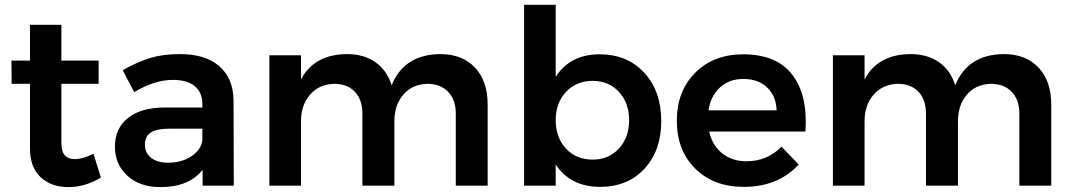

<svg xmlns="http://www.w3.org/2000/svg" viewBox="-20 -762 4398 788"><path d="M363.8 -130.9 394 -33.2Q329.6 5.9 259.8 5.9Q190.4 5.9 146.7 -34.7Q103 -75.2 103 -153.8V-418H27.8L26.9 -513.2H103V-660.2H231.9V-513.2H384.8V-418H231.9V-176.8Q231.9 -140.1 246.1 -124.5Q260.3 -108.9 288.1 -108.9Q318.8 -108.9 363.8 -130.9Z M939.5 0H811.5V-64.9Q755.4 5.9 638.7 5.9Q553.7 5.9 502.7 -40.8Q451.7 -87.4 451.7 -160.2Q451.7 -234.9 504.9 -277.6Q558.1 -320.3 654.8 -320.8H810.5V-335Q810.5 -382.3 779.5 -408.2Q748.5 -434.1 689.5 -434.1Q614.3 -434.1 530.8 -383.8L483.4 -474.1Q545.9 -508.8 597.7 -524.4Q649.4 -540 718.8 -540Q823.2 -540 880.4 -490Q937.5 -439.9 938.5 -350.1ZM669.4 -94.2Q725.6 -94.2 765.4 -120.6Q805.2 -147 810.5 -186V-233.9H675.8Q623.5 -233.9 599.1 -218.3Q574.7 -202.6 574.7 -168Q574.7 -134.3 600.1 -114.3Q625.5 -94.2 669.4 -94.2Z M1786.6 -540Q1877.4 -540 1929.4 -484.6Q1981.4 -429.2 1981.4 -334V0H1850.6V-295.9Q1850.6 -352.5 1819.1 -385.3Q1787.6 -418 1733.4 -418Q1671.4 -416 1635 -373.3Q1598.6 -330.6 1598.6 -264.2V0H1467.3V-295.9Q1467.3 -353 1436.3 -385.5Q1405.3 -418 1351.6 -418Q1289.1 -416 1252.2 -373.3Q1215.3 -330.6 1215.3 -264.2V0H1085.4V-535.2H1215.3V-436Q1269 -538.6 1403.3 -540Q1473.6 -540 1521 -506.6Q1568.4 -473.1 1587.4 -412.1Q1638.7 -538.6 1786.6 -540Z M2440.9 -539.1Q2554.2 -539.1 2624 -463.6Q2693.8 -388.2 2693.8 -265.1Q2693.8 -144 2625 -69.6Q2556.2 4.9 2442.9 4.9Q2321.3 4.9 2260.7 -86.9V0H2130.9V-742.2H2260.7V-446.8Q2320.3 -539.1 2440.9 -539.1ZM2412.1 -106.9Q2478 -106.9 2520 -152.3Q2562 -197.8 2562 -269Q2562 -339.8 2520 -385Q2478 -430.2 2412.1 -430.2Q2345.7 -430.2 2303.2 -385Q2260.7 -339.8 2260.7 -269Q2260.7 -197.3 2303 -152.1Q2345.2 -106.9 2412.1 -106.9Z M3029.8 -539.1Q3167.5 -539.1 3231.7 -455.3Q3295.9 -371.6 3285.6 -222.2H2890.6Q2903.3 -165 2944.1 -132.6Q2984.9 -100.1 3043.5 -100.1Q3128.9 -100.1 3187.5 -160.2L3257.8 -86.9Q3173.8 4.9 3032.7 4.9Q2908.7 4.9 2833.3 -70.1Q2757.8 -145 2757.8 -266.1Q2757.8 -388.2 2833.5 -463.6Q2909.2 -539.1 3029.8 -539.1ZM2887.7 -309.1H3167.5Q3165 -368.7 3128.2 -403.3Q3091.3 -438 3030.8 -438Q2973.1 -438 2935.1 -403.3Q2897 -368.7 2887.7 -309.1Z M4099.6 -540Q4190.4 -540 4242.4 -484.6Q4294.4 -429.2 4294.4 -334V0H4163.6V-295.9Q4163.6 -352.5 4132.1 -385.3Q4100.6 -418 4046.4 -418Q3984.4 -416 3948 -373.3Q3911.6 -330.6 3911.6 -264.2V0H3780.3V-295.9Q3780.3 -353 3749.3 -385.5Q3718.3 -418 3664.6 -418Q3602.1 -416 3565.2 -373.3Q3528.3 -330.6 3528.3 -264.2V0H3398.4V-535.2H3528.3V-436Q3582 -538.6 3716.3 -540Q3786.6 -540 3834 -506.6Q3881.3 -473.1 3900.4 -412.1Q3951.7 -538.6 4099.6 -540Z"/></svg>

Font: Montserrat-Arabic Medium
Style: Regular
Weight: 500
Designer: Mohamed Gaber
Foundry: Kief Type Foundry
Version: Version 5.008;PS 005.008;hotconv 1.0.88;makeotf.lib2.5.64775